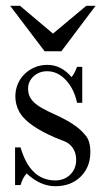

<svg xmlns="http://www.w3.org/2000/svg" viewBox="-20 -640 365 663"><path d="M310 -620 192 -463H134L15 -620H49L163 -524L278 -620ZM32 -131H51Q84 -17 171 -17Q202 -17 222.5 -37Q243 -57 243 -88Q243 -119 223 -139Q213 -149 194 -155.5Q175 -162 146 -176Q70 -213 47 -253Q33 -279 33 -307Q33 -330 41.5 -350Q50 -370 65 -384.5Q80 -399 100 -407.5Q120 -416 144 -416Q191 -416 227 -374Q236 -383 246 -409H264V-285H246Q236 -333 207.5 -363.5Q179 -394 143 -394Q115 -394 96 -376.5Q77 -359 77 -334Q77 -320 81.5 -309Q86 -298 96.5 -287.5Q107 -277 125.5 -266.5Q144 -256 171 -244Q246 -210 273 -175Q292 -156 292 -115Q292 -63 258.5 -30Q225 3 171 3Q119 3 72 -41Q58 -26 51 -1H32Z"/></svg>

Font: New Athena Unicode
Style: Regular
Weight: 400
Designer: J. Rusten 1997; rev. by R. Hancock 2001, 2002, rev. by D. Mastronarde 2002-2021
Foundry: GreekKeys New Athena Unicode
Version: Version 5.008